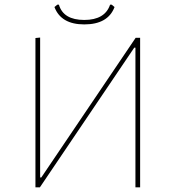

<svg xmlns="http://www.w3.org/2000/svg" viewBox="-20 -798 748 818"><path d="M456 -778 468 -768Q440 -694 339 -694Q240 -694 212 -768L224 -778H231Q250 -713 339 -713Q427 -713 449 -778ZM131 0V-636L151 -638V-42H156L558 -637H577V0H557V-595H552L150 0Z"/></svg>

Font: Alegreya Sans SC Thin
Style: Regular
Weight: 100
Designer: Juan Pablo del Peral
Foundry: Huerta Tipografica
Version: Version 2.007